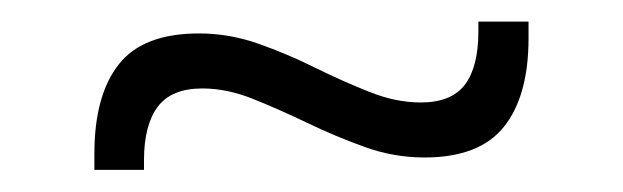

<svg xmlns="http://www.w3.org/2000/svg" viewBox="-20 -388 578 178"><path d="M373.5 -242Q345 -242 318 -251.8Q291 -261.5 265 -274Q239 -286.5 214.8 -296.2Q190.5 -306 167.5 -306Q139 -306 126.2 -289Q113.5 -272 113.5 -239.5V-230.5H67.5V-245.5Q67.5 -299.5 90 -328.2Q112.5 -357 164.5 -357Q192.5 -357 219.5 -347.5Q246.5 -338 272.2 -325.2Q298 -312.5 322.5 -302.8Q347 -293 370 -293Q398.5 -293 411 -309.5Q423.5 -326 423.5 -359V-368H470V-352.5Q470 -299 447.2 -270.5Q424.5 -242 373.5 -242Z"/></svg>

Font: Anek Kannada Light
Style: Regular
Weight: 300
Designer: Vaishnavi Murthy, Maithili Shingre (Kannada) & Yesha Goshar (Latin)
Foundry: Ek Type
Version: Version 1.003